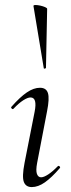

<svg xmlns="http://www.w3.org/2000/svg" viewBox="-20 -752 287 781"><path d="M109.2 9Q85 9 77 -12Q69 -33 79.8 -89L120.8 -297Q132.4 -355.6 104.2 -355.6Q92.6 -355.6 74.5 -344Q56.4 -332.4 35.2 -310Q32 -306 27.6 -310.5Q23.2 -315 27 -318.2Q61.4 -357.2 89.2 -376.1Q117 -395 142.6 -395Q168.2 -395 175 -373.3Q181.8 -351.6 171.4 -299.4L131 -89Q125.2 -58.6 130.2 -44.7Q135.2 -30.8 147.2 -30.8Q158.2 -30.8 176 -42.4Q193.8 -54 214.6 -75.4Q218.6 -79.4 222.6 -75Q226.6 -70.6 222.6 -67.4Q190 -29.6 162.6 -10.3Q135.2 9 109.2 9ZM158 -475 116.2 -727Q115.2 -731.4 123.6 -731.6Q132 -731.8 143.4 -729.3Q154.8 -726.8 163.3 -723.1Q171.8 -719.4 171.8 -716L167 -476Q167 -474 162.5 -473Q158 -472 158 -475Z"/></svg>

Font: Cormorant Infant Light
Style: Italic
Weight: 300
Italic angle: -10°
Designer: Christian Thalmann (Catharsis Fonts)
Foundry: Catharsis Fonts
Version: Version 4.001